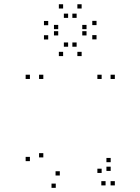

<svg xmlns="http://www.w3.org/2000/svg" viewBox="-20 -861 660 902"><path d="M120.5 -490V-510H100.5V-490ZM120.5 -104V-124H100.5V-104ZM242 21.5V1.5H222V21.5ZM500 -58V-78H480V-58ZM500 -99V-119H480V-99ZM261 -36.5V-56.5H241V-36.5ZM183.5 -121.5V-141.5H163.5V-121.5ZM183.5 -490V-510H163.5V-490ZM457.5 -490V-510H437.5V-490ZM457.5 -48.5V-68.5H437.5V-48.5ZM476 10V-10H456V10ZM519.5 10V-10H499.5V10ZM519.5 -490V-510H499.5V-490ZM363.5 -597.5V-617.5H343.5V-597.5ZM433.5 -676V-696H413.5V-676ZM433.5 -743V-763H413.5V-743ZM363.5 -821V-841H343.5V-821ZM276.5 -821V-841H256.5V-821ZM206.5 -742.5V-762.5H186.5V-742.5ZM206.5 -675.5V-695.5H186.5V-675.5ZM276.5 -597.5V-617.5H256.5V-597.5ZM253.5 -724V-744H233.5V-724ZM300 -777V-797H280V-777ZM340 -777V-797H320V-777ZM386.5 -724V-744H366.5V-724ZM386.5 -694.5V-714.5H366.5V-694.5ZM340 -641.5V-661.5H320V-641.5ZM300 -641.5V-661.5H280V-641.5ZM253.5 -694.5V-714.5H233.5V-694.5Z"/></svg>

Font: Monaspace Krypton Dots Var
Style: Regular
Weight: 400
Designer: Riley Cran and the Lettermatic Team
Version: Version 1.100 (Monaspace Krypton Dots)